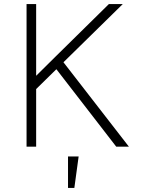

<svg xmlns="http://www.w3.org/2000/svg" viewBox="-20 -718 690 940"><path d="M110 0V-698H157V-484V-347L255 -444L513 -698H581L157 -282V0ZM549 0 236 -405 273 -436 611 0ZM313 202V48H365L344 202Z"/></svg>

Font: Azeret Mono Thin Thin
Style: Regular
Weight: 250
Version: Version 1.002